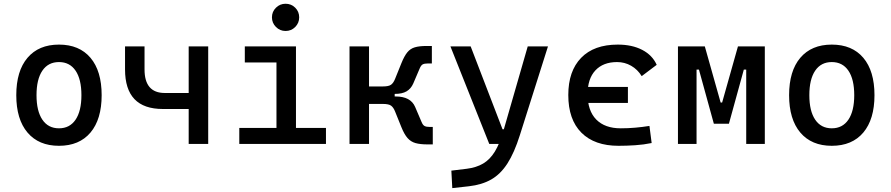

<svg xmlns="http://www.w3.org/2000/svg" viewBox="-20 -764 4728 1019"><path d="M293 9.8Q185.5 9.8 126 -60.5Q66.4 -130.9 66.4 -258.8Q66.4 -387.2 126 -457.3Q185.5 -527.3 293 -527.3Q400.9 -527.3 460.2 -457.3Q519.5 -387.2 519.5 -258.8Q519.5 -130.9 460.2 -60.5Q400.9 9.8 293 9.8ZM293 -83Q350.1 -83 381.1 -128.9Q412.1 -174.8 412.1 -258.8Q412.1 -343.3 381.1 -388.9Q350.1 -434.6 293 -434.6Q235.8 -434.6 204.8 -388.9Q173.8 -343.3 173.8 -258.8Q173.8 -174.8 204.8 -128.9Q235.8 -83 293 -83Z M844.7 -185.5Q743.7 -185.5 693.6 -238Q643.6 -290.5 643.6 -395.5V-517.6H747.1V-395.5Q747.1 -333 773.9 -301.8Q800.8 -270.5 854.5 -270.5H1009.8V-185.5ZM981.4 0V-517.6H1085V0Z M1447.3 0V-488.3H1550.8V0ZM1250 0V-85H1457V0ZM1541 0V-85H1710V0ZM1279.3 -432.6V-517.6H1550.8V-432.6ZM1495.6 -599.6Q1465.8 -599.6 1444.6 -620.8Q1423.3 -642.1 1423.3 -671.9Q1423.3 -702.1 1444.6 -723.1Q1465.8 -744.1 1495.6 -744.1Q1525.9 -744.1 1546.9 -723.1Q1567.9 -702.1 1567.9 -671.9Q1567.9 -642.1 1546.9 -620.8Q1525.9 -599.6 1495.6 -599.6Z M2019.5 -265.6 2012.2 -305.2Q2043.5 -305.2 2055.9 -314.7Q2068.4 -324.2 2076.7 -345.2L2110.4 -428.7Q2125.5 -466.3 2141.6 -486.1Q2157.7 -505.9 2181.6 -512.9Q2205.6 -520 2243.7 -520H2272V-427.2H2251Q2232.9 -427.2 2223.6 -422.4Q2214.4 -417.5 2207.5 -400.9L2173.3 -320.8Q2161.1 -293 2137.9 -279.3Q2114.7 -265.6 2075.2 -265.6ZM1835 0V-517.6H1938.5V0ZM1931.2 -212.4V-305.2H2074.7V-212.4ZM2248.5 2.4Q2210.4 2.4 2185.3 -4.6Q2160.2 -11.7 2142.8 -31.5Q2125.5 -51.3 2110.4 -88.9L2076.7 -172.4Q2068.4 -193.4 2055.9 -202.9Q2043.5 -212.4 2012.2 -212.4L2019.5 -252H2080.1Q2159.2 -252 2183.1 -196.8L2217.3 -116.7Q2224.1 -100.1 2233.4 -95.2Q2242.7 -90.3 2260.7 -90.3H2276.9V2.4Z M2380.4 234.4 2375.5 141.6 2456.5 131.8Q2507.8 125.5 2544.2 104Q2580.6 82.5 2606.4 40.3Q2632.3 -2 2651.9 -70.3L2780.8 -517.6H2888.2L2738.8 -45.9Q2709.5 46.9 2673.1 103.5Q2636.7 160.2 2587.2 188.5Q2537.6 216.8 2468.3 224.6ZM2576.7 0 2370.6 -517.6H2478L2647 -78.1H2662.6V0Z M3262.7 9.8Q3135.3 9.8 3065.7 -59.8Q2996.1 -129.4 2996.1 -259.8Q2996.1 -386.7 3064.2 -457Q3132.3 -527.3 3258.8 -527.3Q3334.5 -527.3 3388.4 -499.3Q3442.4 -471.2 3465.3 -419.9L3385.7 -359.9Q3363.8 -395.5 3329.6 -415Q3295.4 -434.6 3254.9 -434.6Q3181.2 -434.6 3139.9 -390.4Q3098.6 -346.2 3098.6 -264.6Q3098.6 -176.3 3144.5 -129.6Q3190.4 -83 3274.4 -83Q3313.5 -83 3351.8 -86.4Q3390.1 -89.8 3426.8 -95.7L3438.5 -4.9Q3396 3.9 3351.1 6.8Q3306.2 9.8 3262.7 9.8ZM3034.7 -217.8V-302.7H3312.5V-217.8Z M3792 -107.4 3806.6 -219.7H3812.5L3896.5 -517.6H3956.1V-394.5H3927.7L3848.6 -107.4ZM3578.1 0V-517.6H3676.8V0ZM3768.6 -107.4 3689.5 -394.5H3661.1V-517.6H3720.7L3804.7 -219.7H3808.6L3818.4 -107.4ZM3940.4 0V-517.6H4039.1V0Z M4394.5 9.8Q4287.1 9.8 4227.5 -60.5Q4168 -130.9 4168 -258.8Q4168 -387.2 4227.5 -457.3Q4287.1 -527.3 4394.5 -527.3Q4502.4 -527.3 4561.8 -457.3Q4621.1 -387.2 4621.1 -258.8Q4621.1 -130.9 4561.8 -60.5Q4502.4 9.8 4394.5 9.8ZM4394.5 -83Q4451.7 -83 4482.7 -128.9Q4513.7 -174.8 4513.7 -258.8Q4513.7 -343.3 4482.7 -388.9Q4451.7 -434.6 4394.5 -434.6Q4337.4 -434.6 4306.4 -388.9Q4275.4 -343.3 4275.4 -258.8Q4275.4 -174.8 4306.4 -128.9Q4337.4 -83 4394.5 -83Z"/></svg>

Font: Cascadia Mono
Style: Regular
Weight: 400
Monospace: yes
Designer: Aaron Bell
Foundry: Saja Typeworks
Version: Version 2102.003